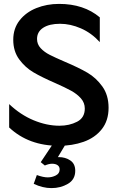

<svg xmlns="http://www.w3.org/2000/svg" viewBox="-20 -736 617 985"><path d="M285 -91Q220 -91 152.5 -119Q85 -147 27 -202V-82Q127 12 282 12Q351 12 409 -8.5Q467 -29 502 -73Q537 -117 537 -183Q537 -248 505 -292.5Q473 -337 428.5 -363Q384 -389 313 -419Q264 -440 235.5 -454.5Q207 -469 188.5 -489Q170 -509 170 -536Q170 -573 201.5 -593.5Q233 -614 288 -614Q341 -614 395 -590.5Q449 -567 492 -520V-647Q410 -716 283 -716Q220 -716 166.5 -694.5Q113 -673 80.5 -631.5Q48 -590 48 -532Q48 -473 78.5 -431.5Q109 -390 151.5 -365Q194 -340 263 -310Q315 -287 345 -270.5Q375 -254 395 -231.5Q415 -209 415 -179Q415 -132 375.5 -111.5Q336 -91 285 -91ZM319 0H253L189 96L210 113Q231 104 247 104Q265 104 275.5 111.5Q286 119 286 133Q286 154 266.5 164Q247 174 225 174Q202 174 169 162L153 207Q199 229 244 229Q291 229 328.5 207Q366 185 366 140Q366 104 340.5 87Q315 70 282 70H277Z"/></svg>

Font: Geom Medium
Style: Bold
Weight: 500
Version: Version 1.102